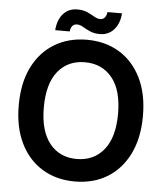

<svg xmlns="http://www.w3.org/2000/svg" viewBox="-58 -899 823 961"><g transform="rotate(5 353.5 -418.5)"><path d="M353 11Q261 11 190.5 -31.5Q120 -74 80.5 -154Q41 -234 41 -345Q41 -457 80.5 -536.5Q120 -616 190.5 -658.5Q261 -701 353 -701Q446 -701 516 -658.5Q586 -616 625.5 -536.5Q665 -457 665 -345Q665 -234 625.5 -154Q586 -74 516 -31.5Q446 11 353 11ZM353 -102Q439 -102 489.5 -164.5Q540 -227 540 -345Q540 -464 489.5 -526Q439 -588 353 -588Q267 -588 217 -526Q167 -464 167 -345Q167 -227 217 -164.5Q267 -102 353 -102ZM190 -735Q194 -787 221 -817.5Q248 -848 292 -848Q322 -848 342.5 -838.5Q363 -829 379 -819.5Q395 -810 410 -810Q424 -810 432.5 -820.5Q441 -831 443 -848H516Q512 -796 484.5 -765.5Q457 -735 414 -735Q385 -735 364 -744.5Q343 -754 327.5 -763.5Q312 -773 296 -773Q282 -773 273.5 -763Q265 -753 263 -735Z"/></g></svg>

Font: Radio Canada Big Medium
Style: Regular
Weight: 500
Designer: Étienne Aubert Bonn
Foundry: Coppers and Brasses
Version: Version 1.001